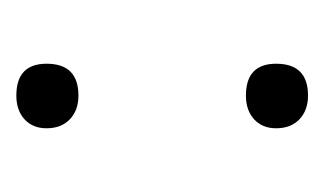

<svg xmlns="http://www.w3.org/2000/svg" viewBox="-101 -285 397 235"><g transform="rotate(-90 97.5 -167.5)"><path d="M98 -270Q80 -270 69 -280.5Q58 -291 58 -309Q58 -326 69 -336Q80 -346 98 -346Q137 -346 137 -309Q137 -270 98 -270ZM98 11Q80 11 69 0.5Q58 -10 58 -28Q58 -45 69 -55Q80 -65 98 -65Q137 -65 137 -28Q137 11 98 11Z"/></g></svg>

Font: Cormorant Upright Light
Style: Regular
Weight: 300
Designer: Christian Thalmann (Catharsis Fonts)
Foundry: Catharsis Fonts
Version: Version 3.302;PS 003.302;hotconv 1.0.88;makeotf.lib2.5.64775